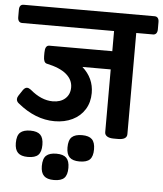

<svg xmlns="http://www.w3.org/2000/svg" viewBox="-89 -681 820 964"><g transform="rotate(5 321.0 -198.5)"><path d="M0 0ZM672.9 -602.5V-565.9Q672.9 -552.7 667.2 -545.4Q661.6 -538.1 650.9 -538.1H566.4V-28.3Q566.4 0 521.5 0H500Q478 0 466.3 -7.6Q454.6 -15.1 454.6 -28.3V-344.7H312Q370.1 -293 370.1 -218.3Q370.1 -170.9 347.9 -135.3Q325.7 -99.6 286.1 -80.3Q246.6 -61 195.8 -61Q99.6 -61 10.7 -133.8Q-1.5 -142.6 -1.5 -155.8Q-1.5 -163.6 4.4 -172.9L24.4 -203.1Q34.2 -216.3 44.4 -216.3Q53.2 -216.3 63.5 -208.5Q120.6 -159.7 178.2 -159.7Q217.8 -159.7 241.2 -180.9Q264.6 -202.1 264.6 -237.3Q264.6 -275.4 232.2 -303.2Q199.7 -331.1 131.3 -345.7Q115.7 -350.6 115.7 -381.3V-399.9Q115.7 -436.5 137.2 -436.5H454.6V-538.1H-8.8Q-19.5 -538.1 -25.1 -545.4Q-30.8 -552.7 -30.8 -565.9V-602.5Q-30.8 -629.9 -8.8 -629.9H650.9Q661.6 -629.9 667.2 -622.8Q672.9 -615.7 672.9 -602.5ZM272.5 64.5Q272.5 26.9 289.1 11.7Q305.7 -3.4 340.3 -3.4Q375 -3.4 390.6 12.2Q406.2 27.8 406.2 62.5Q406.2 98.1 390.6 113.8Q375 129.4 338.4 129.4Q304.2 129.4 288.3 113.8Q272.5 98.1 272.5 64.5ZM152.3 168.5Q152.3 130.9 168.9 115.7Q185.5 100.6 220.2 100.6Q254.9 100.6 270.5 116.2Q286.1 131.8 286.1 166.5Q286.1 202.1 270.5 217.8Q254.9 233.4 218.3 233.4Q184.1 233.4 168.2 217.8Q152.3 202.1 152.3 168.5ZM12.2 64.5Q12.2 26.9 28.8 11.7Q45.4 -3.4 80.1 -3.4Q114.7 -3.4 130.4 12.2Q146 27.8 146 62.5Q146 98.1 130.4 113.8Q114.7 129.4 78.1 129.4Q43.9 129.4 28.1 113.8Q12.2 98.1 12.2 64.5Z"/></g></svg>

Font: Jaldi
Style: Bold
Weight: 400
Designer: Pablo Cosgaya and Nicolas Silva
Foundry: Omnibus-Type
Version: Version 1.007